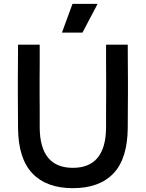

<svg xmlns="http://www.w3.org/2000/svg" viewBox="-20 -966 760 1001"><path d="M74 -733H187Q187 -672 187 -628Q187 -584 186.5 -548.5Q186 -513 186.5 -478Q187 -443 187 -400.5Q187 -358 187 -300Q189 -91 360 -91Q531 -91 533 -300Q533 -358 533 -400.5Q533 -443 533.5 -478Q534 -513 533.5 -548.5Q533 -584 533 -628Q533 -672 533 -733H646Q646 -672 646.5 -628Q647 -584 647 -548.5Q647 -513 647 -478Q647 -443 646.5 -400.5Q646 -358 646 -300Q645 -140 572 -62.5Q499 15 360 15Q222 15 148.5 -62.5Q75 -140 74 -300Q74 -358 73.5 -400.5Q73 -443 73 -478Q73 -513 73 -548.5Q73 -584 73.5 -628Q74 -672 74 -733ZM358 -946H489L410 -796H303Z"/></svg>

Font: Kreadon Light
Style: Bold
Weight: 600
Designer: Reiya WATANABE
Foundry: StudioGnu
Version: Version 1.003; ttfautohint (v1.8.4.7-5d5b);gftools[0.9.32]